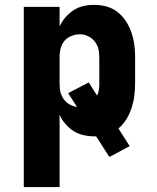

<svg xmlns="http://www.w3.org/2000/svg" viewBox="-20 -548 640 783"><path d="M77 215V-520H223V-440Q229 -453 236.5 -464Q244 -475 254 -485Q264 -495 275 -503Q286 -511 299 -516.5Q312 -522 328 -525Q344 -528 353 -528H364Q379 -528 393.5 -526Q408 -524 422.5 -519Q437 -514 449.5 -506Q462 -498 472.5 -487.5Q483 -477 491.5 -464.5Q500 -452 506.5 -438.5Q513 -425 517.5 -411Q522 -397 525 -382Q528 -367 529.5 -350Q531 -333 531 -323V-210Q531 -184 528 -159Q525 -134 517 -109Q509 -84 495.5 -62Q482 -40 463 -24L509 48L426 92L372 8H364Q350 8 336.5 6Q323 4 309.5 0Q296 -4 284 -11Q272 -18 262 -27Q252 -36 241.5 -49Q231 -62 228 -70L223 -80V215ZM294 -112 258 -168 342 -212 376 -158Q381 -168 383 -181Q385 -194 385 -201V-310Q385 -321 384 -332.5Q383 -344 379.5 -354.5Q376 -365 369.5 -374.5Q363 -384 354.5 -391Q346 -398 333 -403Q320 -408 313 -408H304Q293 -408 282 -405Q271 -402 261 -396.5Q251 -391 243.5 -382Q236 -373 231.5 -363Q227 -353 225 -339.5Q223 -326 223 -319V-210Q223 -199 224 -187.5Q225 -176 228.5 -165.5Q232 -155 238.5 -145.5Q245 -136 253.5 -129Q262 -122 274.5 -117Q287 -112 294 -112Z"/></svg>

Font: Iosevka Aile Heavy
Style: Regular
Weight: 900
Designer: Belleve Invis
Foundry: Belleve Invis
Version: Version 31.1.0; ttfautohint (v1.8.4)